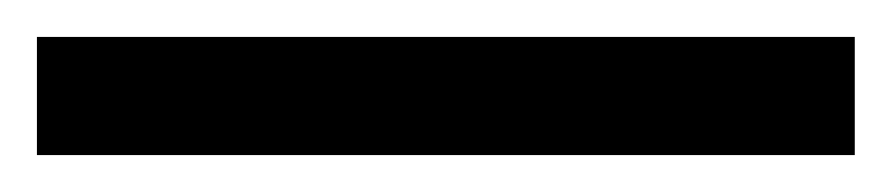

<svg xmlns="http://www.w3.org/2000/svg" viewBox="-24 -844 483 104"><path d="M439 -760V-824H-4V-760Z"/></svg>

Font: Noto Sans UI Condensed
Style: Regular
Weight: 400
Width: 3
Designer: Monotype Design Team
Foundry: Monotype Imaging Inc.
Version: Version 1.901